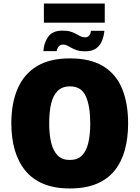

<svg xmlns="http://www.w3.org/2000/svg" viewBox="-20 -1055 790 1085"><path d="M225 -766Q228 -813 252.5 -847.5Q277 -882 333 -882Q360 -882 378.5 -876.5Q397 -871 410.5 -863Q424 -855 436 -849.5Q448 -844 461 -844Q474 -844 483 -853Q492 -862 494 -881H570Q567 -850 556 -823.5Q545 -797 522.5 -781Q500 -765 460 -765Q435 -765 417 -770.5Q399 -776 385 -784Q371 -792 360 -797.5Q349 -803 338 -803Q323 -803 314 -795Q305 -787 300 -766ZM228 -927V-1035H572V-927ZM704 -358Q704 -275 685.5 -207.5Q667 -140 627.5 -91Q588 -42 525.5 -16Q463 10 374 10Q288 10 225.5 -16Q163 -42 123 -91Q83 -140 63.5 -207.5Q44 -275 44 -359Q44 -470 79 -552.5Q114 -635 187 -680Q260 -725 375 -725Q493 -725 565.5 -679.5Q638 -634 671 -551.5Q704 -469 704 -358ZM258 -358Q258 -294 269.5 -247.5Q281 -201 306.5 -176Q332 -151 374 -151Q418 -151 443 -176Q468 -201 479 -247.5Q490 -294 490 -358Q490 -455 465 -511Q440 -567 375 -567Q332 -567 306 -541.5Q280 -516 269 -469.5Q258 -423 258 -358Z"/></svg>

Font: Noto Sans Display Black
Style: Regular
Weight: 900
Designer: Monotype Design Team
Foundry: Monotype Imaging Inc.
Version: Version 2.003